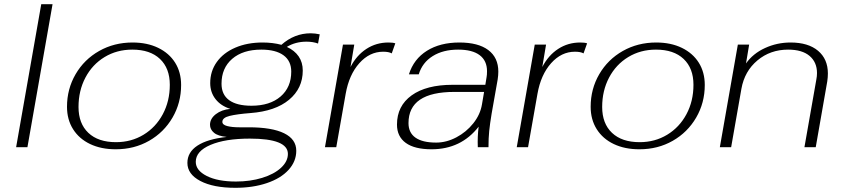

<svg xmlns="http://www.w3.org/2000/svg" viewBox="-20 -703 4019 917"><path d="M177 -683H231L111 0H57Z M300 -193Q300 -278 341 -348.5Q382 -419 453.5 -459.5Q525 -500 613 -500Q683 -500 735.5 -474.5Q788 -449 816.5 -403.5Q845 -358 845 -297Q845 -212 804 -141.5Q763 -71 692 -30.5Q621 10 533 10Q463 10 410.5 -15Q358 -40 329 -86Q300 -132 300 -193ZM791 -298Q791 -377 744 -421.5Q697 -466 612 -466Q538 -466 479.5 -430.5Q421 -395 388 -332.5Q355 -270 355 -192Q355 -113 402 -68.5Q449 -24 534 -24Q607 -24 665.5 -59.5Q724 -95 757.5 -157.5Q791 -220 791 -298Z M1507 -539 1499 -495Q1475 -504 1444 -504Q1391 -504 1350 -479Q1387 -462 1406.5 -433.5Q1426 -405 1426 -366Q1426 -281 1360.5 -226.5Q1295 -172 1176 -163Q1112 -158 1077 -149.5Q1042 -141 1042 -121Q1042 -107 1065 -101Q1088 -95 1123 -95H1168Q1279 -95 1337 -66.5Q1395 -38 1395 17Q1395 68 1358 108.5Q1321 149 1254.5 171.5Q1188 194 1104 194Q999 194 937 161.5Q875 129 875 75Q875 24 923 -7.5Q971 -39 1063 -49Q1021 -53 1002 -69Q983 -85 983 -107Q983 -136 1010.5 -157.5Q1038 -179 1080 -183Q1035 -197 1009.5 -229.5Q984 -262 984 -306Q984 -363 1015.5 -407Q1047 -451 1104 -475.5Q1161 -500 1234 -500Q1283 -500 1324 -489Q1386 -544 1464 -544Q1484 -544 1507 -539ZM1371 -361Q1371 -412 1334 -439Q1297 -466 1228 -466Q1140 -466 1089 -422Q1038 -378 1038 -303Q1038 -251 1074.5 -224.5Q1111 -198 1181 -198Q1269 -198 1320 -242Q1371 -286 1371 -361ZM915 70Q915 111 967.5 137.5Q1020 164 1107 164Q1175 164 1232 146.5Q1289 129 1322 98.5Q1355 68 1355 32Q1355 -41 1173 -41Q1056 -41 985.5 -11Q915 19 915 70Z M1618 -490H1672L1654 -383Q1683 -439 1730 -469.5Q1777 -500 1835 -500Q1857 -500 1868 -496L1851 -448Q1837 -456 1810 -456Q1745 -456 1696 -401Q1647 -346 1631 -255L1586 0H1532Z M1876 -108Q1876 -197 1946 -247.5Q2016 -298 2142 -298H2298L2304 -335Q2306 -345 2306 -363Q2306 -413 2271 -439.5Q2236 -466 2168 -466Q2096 -466 2046.5 -435Q1997 -404 1980 -348H1933Q1956 -421 2019 -460.5Q2082 -500 2174 -500Q2264 -500 2312 -464Q2360 -428 2360 -361Q2360 -344 2357 -324L2328 -160Q2320 -112 2316.5 -77.5Q2313 -43 2313 0H2262Q2260 -51 2266 -98Q2182 10 2041 10Q1960 10 1918 -20.5Q1876 -51 1876 -108ZM2282 -205 2292 -264H2150Q1931 -264 1931 -115Q1931 -69 1964.5 -45.5Q1998 -22 2063 -22Q2112 -22 2159.5 -47Q2207 -72 2240.5 -114Q2274 -156 2282 -205Z M2534 -490H2588L2570 -383Q2599 -439 2646 -469.5Q2693 -500 2751 -500Q2773 -500 2784 -496L2767 -448Q2753 -456 2726 -456Q2661 -456 2612 -401Q2563 -346 2547 -255L2502 0H2448Z M2801 -193Q2801 -278 2842 -348.5Q2883 -419 2954.5 -459.5Q3026 -500 3114 -500Q3184 -500 3236.5 -474.5Q3289 -449 3317.5 -403.5Q3346 -358 3346 -297Q3346 -212 3305 -141.5Q3264 -71 3193 -30.5Q3122 10 3034 10Q2964 10 2911.5 -15Q2859 -40 2830 -86Q2801 -132 2801 -193ZM3292 -298Q3292 -377 3245 -421.5Q3198 -466 3113 -466Q3039 -466 2980.5 -430.5Q2922 -395 2889 -332.5Q2856 -270 2856 -192Q2856 -113 2903 -68.5Q2950 -24 3035 -24Q3108 -24 3166.5 -59.5Q3225 -95 3258.5 -157.5Q3292 -220 3292 -298Z M3504 -490H3558L3543 -400Q3576 -447 3633.5 -473.5Q3691 -500 3756 -500Q3840 -500 3887 -460.5Q3934 -421 3934 -352Q3934 -334 3931 -314L3876 0H3822L3879 -324Q3882 -339 3882 -354Q3882 -406 3846.5 -436Q3811 -466 3744 -466Q3659 -466 3597.5 -414.5Q3536 -363 3521 -279L3472 0H3418Z"/></svg>

Font: Fahkwang ExtraLight
Style: Italic
Weight: 275
Italic angle: -10°
Designer: Suppakit Chalermlarp | Katatrad Co.,Ltd.
Foundry: Cadson Demak Co.,Ltd.
Version: Version 1.000; ttfautohint (v1.6)